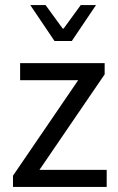

<svg xmlns="http://www.w3.org/2000/svg" viewBox="-20 -734 465 754"><path d="M31 -44 287 -419H59V-486H391V-442L135 -67H399V0H31ZM99 -714H159L226 -622H230L297 -714H357L262 -573H194Z"/></svg>

Font: Myanmar Sanpya
Style: Regular
Weight: 400
Designer: Danh Hong
Foundry: Google Inc.
Version: Version 2.00 November 22, 2015